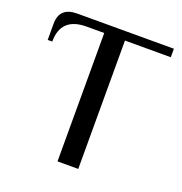

<svg xmlns="http://www.w3.org/2000/svg" viewBox="-121 -765 823 870"><g transform="rotate(20 290.5 -330.0)"><path d="M250 -619H165Q42 -619 42 -502H20V-580Q20 -660 105 -660H571V-619H350V0H250Z"/></g></svg>

Font: El Messiri Medium
Style: Regular
Weight: 500
Designer: Mohamed Gaber
Foundry: Kief Type Foundry
Version: Version 2.007